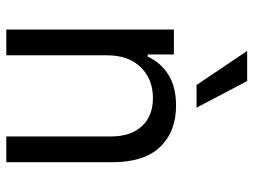

<svg xmlns="http://www.w3.org/2000/svg" viewBox="-120 -704 824 625"><g transform="rotate(90 292.5 -392.0)"><path d="M257.1 -619.3 146.3 -784.1H244.3L331 -619.3ZM76.7 0V-545.5H157.7V-460.2H164.8Q184.7 -503.6 224.4 -528.1Q264.2 -552.6 323.9 -552.6Q409.4 -552.6 459 -500.4Q508.5 -448.2 508.5 -346.6V0H424.7V-340.9Q424.7 -404.8 391.5 -441.1Q358.3 -477.3 299.7 -477.3Q237.9 -477.3 199.2 -437.5Q160.5 -397.7 160.5 -328.1V0Z"/></g></svg>

Font: TID UI
Style: Regular
Weight: 400
Designer: The TID Project Authors
Foundry: Bakken & Bæck
Version: Version 1.001;hotconv 1.0.109;makeotfexe 2.5.65596